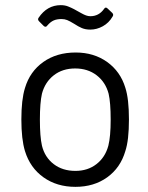

<svg xmlns="http://www.w3.org/2000/svg" viewBox="-20 -718 576 746"><path d="M77 -131Q63 -177 63 -254Q63 -331 77 -376Q96 -440 148 -477Q200 -514 274 -514Q345 -514 396.5 -477Q448 -440 467 -377Q481 -334 481 -254Q481 -173 467 -131Q448 -66 396.5 -29Q345 8 273 8Q201 8 149 -29Q97 -66 77 -131ZM401 -152Q410 -188 410 -253Q410 -319 402 -354Q390 -399 355.5 -425.5Q321 -452 272 -452Q223 -452 189 -425.5Q155 -399 143 -354Q135 -319 135 -253Q135 -187 143 -152Q154 -107 188.5 -80.5Q223 -54 273 -54Q321 -54 355 -80.5Q389 -107 401 -152ZM269 -625Q251 -636 241 -640Q231 -644 219 -644Q201 -644 188.5 -638.5Q176 -633 164 -619Q158 -610 150 -617L132 -635Q125 -642 130 -649Q163 -698 216 -698Q232 -698 244.5 -693Q257 -688 267.5 -682.5Q278 -677 281 -675Q285 -673 295.5 -667Q306 -661 314.5 -658Q323 -655 331 -655Q364 -655 384 -683Q390 -693 398 -685L416 -668Q423 -661 417 -653Q403 -629 379.5 -616Q356 -603 331 -603Q312 -603 298 -609Q284 -615 269 -625Z"/></svg>

Font: Barlow
Style: Regular
Weight: 400
Designer: Jeremy Tribby
Foundry: Tribby Type
Version: Version 1.408;December 10, 2018;FontCreator 11.5.0.2430 64-b